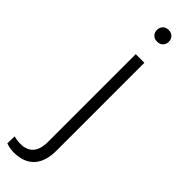

<svg xmlns="http://www.w3.org/2000/svg" viewBox="-369 -711 914 914"><g transform="rotate(45 88.5 -254.0)"><path d="M139.2 -528.3V63Q139.2 136.2 104 174.8Q68.8 213.4 0.5 213.4Q-25.9 213.4 -50.8 204.1L-49.8 155.8Q-28.3 162.1 -5.9 162.1Q81.1 162.1 81.1 62V-528.3ZM110.4 -720.7Q129.4 -720.7 140.1 -709.2Q150.9 -697.8 150.9 -681.2Q150.9 -664.6 140.1 -653.3Q129.4 -642.1 110.4 -642.1Q91.8 -642.1 81.3 -653.3Q70.8 -664.6 70.8 -681.2Q70.8 -697.8 81.3 -709.2Q91.8 -720.7 110.4 -720.7Z"/></g></svg>

Font: RobotoInd Light
Style: Regular
Weight: 300
Designer: Google
Version: Version 2.001151; 2014